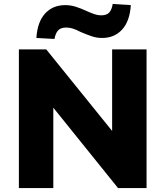

<svg xmlns="http://www.w3.org/2000/svg" viewBox="-20 -956 841 976"><path d="M76 0V-705H215L560 -278H550V-705H725V0H580L241 -421H251V0ZM257 -758 165 -763Q170 -844 209 -887Q248 -930 312 -930Q338 -930 364 -922Q390 -914 418 -901Q442 -890 460 -884Q478 -878 493 -878Q522 -878 535 -892Q548 -906 553 -936L645 -930Q640 -849 601 -806Q562 -763 499 -763Q471 -763 445 -772Q419 -781 391 -793Q368 -805 351 -810.5Q334 -816 317 -816Q289 -816 275.5 -801.5Q262 -787 257 -758Z"/></svg>

Font: Nunito Sans 9pt Black
Style: Regular
Weight: 900
Version: Version 3.101;gftools[0.9.27]